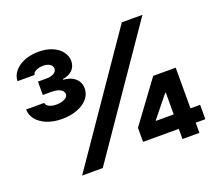

<svg xmlns="http://www.w3.org/2000/svg" viewBox="-119 -877 1176 1041"><g transform="rotate(-20 469.0 -356.0)"><path d="M673.8 -707H793L306.6 0H187.5ZM560.5 -139.6 734.4 -376H864.3V-141.6H919.9V-58.6H864.3V0H766.6V-58.6H560.5ZM767.6 -141.6V-266.6H763.7L665 -144.5V-141.6ZM24.4 -440.4H128.9Q130.9 -425.8 147.5 -417.5Q164.1 -409.2 189.5 -409.2Q217.8 -409.2 236.8 -419.2Q255.9 -429.2 255.9 -445.3Q255.9 -462.4 237.5 -472.9Q219.2 -483.4 185.5 -483.4H136.7V-560.5H185.5Q212.4 -560.5 228.8 -570.3Q245.1 -580.1 245.1 -596.7Q245.1 -612.3 230.7 -622.1Q216.3 -631.8 191.4 -631.8Q168 -631.8 150.6 -623Q133.3 -614.3 131.8 -600.6H33.2Q34.2 -632.8 55.7 -658.2Q77.1 -683.6 113.8 -697.8Q150.4 -711.9 194.3 -711.9Q238.8 -711.9 272.9 -697.5Q307.1 -683.1 325.9 -658.2Q344.7 -633.3 344.7 -603.5Q344.7 -572.8 324 -552.2Q303.2 -531.7 268.6 -527.3V-523.4Q313 -520 337.6 -497.3Q362.3 -474.6 362.3 -439.5Q362.3 -406.2 340.1 -380.4Q317.9 -354.5 279.1 -339.8Q240.2 -325.2 192.4 -325.2Q143.1 -325.2 105.2 -340.3Q67.4 -355.5 46.4 -381.6Q25.4 -407.7 24.4 -440.4Z"/></g></svg>

Font: Pretendard Std ExtraBold
Style: Regular
Weight: 800
Designer: Base glyphs from Inter by Rasmus Andersson; Hangeul glyphs from Noto Sans CJK(Source Han Sans) by Jang Soo-young and Kan
Foundry: Kil Hyung-jin
Version: Version 1.309